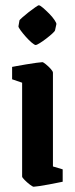

<svg xmlns="http://www.w3.org/2000/svg" viewBox="-20 -699 284 729"><path d="M54 -622Q55 -624 65 -633Q75 -642 88.5 -652.5Q102 -663 113.5 -671Q125 -679 127 -679Q132 -679 143 -669.5Q154 -660 166.5 -647.5Q179 -635 187 -623Q195 -611 194 -607L189 -584Q188 -580 178 -571Q168 -562 155 -552Q142 -542 130.5 -535Q119 -528 116 -528Q111 -528 100 -537.5Q89 -547 77.5 -560Q66 -573 58 -584Q50 -595 50 -599ZM108 10Q104 10 93.5 2Q83 -6 73.5 -15.5Q64 -25 64 -29V-385L26 -398V-445Q26 -445 42 -448Q58 -451 79 -454.5Q100 -458 118 -460.5Q136 -463 141 -463Q144 -463 154 -455Q164 -447 172.5 -437.5Q181 -428 181 -423V-67L218 -56V-9Q218 -9 203 -6Q188 -3 167.5 1Q147 5 129.5 7.5Q112 10 108 10Z"/></svg>

Font: Grenze Gotisch SemiBold
Style: Regular
Weight: 600
Designer: Renata Polastri
Foundry: Omnibus-Type
Version: Version 1.001